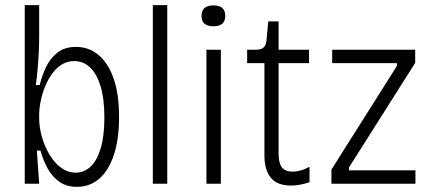

<svg xmlns="http://www.w3.org/2000/svg" viewBox="-20 -713 1664 745"><path d="M278 12Q238 12 210 -8Q182 -28 164.5 -60Q147 -92 137 -129H123L132 0H76V-262V-693H132V-569Q132 -545 130.5 -512Q129 -479 126 -445.5Q123 -412 119 -383H134Q143 -420 159 -453.5Q175 -487 203 -509Q231 -531 275 -531Q325 -531 362.5 -499.5Q400 -468 421 -408Q442 -348 442 -259Q442 -173 422 -112.5Q402 -52 365.5 -20Q329 12 278 12ZM273 -43Q306 -43 331 -66Q356 -89 370.5 -136.5Q385 -184 385 -257Q385 -329 370.5 -377.5Q356 -426 330 -451Q304 -476 268 -476Q241 -476 219.5 -462.5Q198 -449 181.5 -426Q165 -403 154 -375Q143 -347 137.5 -319Q132 -291 132 -267V-255Q132 -218 143 -180.5Q154 -143 173 -111.5Q192 -80 218 -61.5Q244 -43 273 -43Z M573 0V-693H629V0Z M781 0V-520H837V0ZM808 -611Q785 -611 773.5 -621Q762 -631 762 -651Q762 -672 773.5 -682Q785 -692 808 -692Q831 -692 842.5 -682Q854 -672 854 -651Q854 -631 842.5 -621Q831 -611 808 -611Z M1110 7Q1084 7 1064.5 0Q1045 -7 1032 -22Q1019 -37 1012.5 -59Q1006 -81 1006 -111V-468H939V-520H971Q993 -520 1002.5 -528.5Q1012 -537 1014 -556L1021 -630H1061V-520H1179V-468H1061V-116Q1061 -81 1073.5 -64Q1086 -47 1116 -47Q1128 -47 1144.5 -51Q1161 -55 1181 -66V-6Q1160 1 1142 4Q1124 7 1110 7Z M1266 0V-55L1520 -457V-468H1269V-520H1591V-469L1334 -63V-52H1592V0Z"/></svg>

Font: Bricolage Grotesque SemiCondensed ExtraLight
Style: Regular
Weight: 250
Width: 4
Designer: Mathieu Triay
Foundry: Atelier Triay
Version: Version 1.000;gftools[0.9.30]